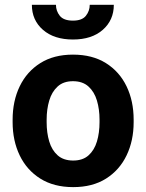

<svg xmlns="http://www.w3.org/2000/svg" viewBox="-20 -764 604 794"><path d="M32.2 -258.8V-269Q32.2 -346.2 61.5 -407Q90.8 -467.8 146.5 -502.9Q202.1 -538.1 281.7 -538.1Q362.3 -538.1 418.2 -502.9Q474.1 -467.8 503.4 -407Q532.7 -346.2 532.7 -269V-258.8Q532.7 -182.1 503.4 -121.3Q474.1 -60.5 418.5 -25.4Q362.8 9.8 282.7 9.8Q202.6 9.8 146.7 -25.4Q90.8 -60.5 61.5 -121.3Q32.2 -182.1 32.2 -258.8ZM172.9 -269V-258.8Q172.9 -214.8 183.6 -179Q194.3 -143.1 218.5 -121.6Q242.7 -100.1 282.7 -100.1Q322.3 -100.1 346.2 -121.6Q370.1 -143.1 380.9 -179Q391.6 -214.8 391.6 -258.8V-269Q391.6 -312 380.9 -348.1Q370.1 -384.3 345.9 -406.2Q321.8 -428.2 281.7 -428.2Q242.2 -428.2 218.3 -406.2Q194.3 -384.3 183.6 -348.1Q172.9 -312 172.9 -269ZM351.1 -744.1H450.7Q450.7 -680.7 405 -640.6Q359.4 -600.6 281.7 -600.6Q203.6 -600.6 157.7 -640.6Q111.8 -680.7 111.8 -744.1H211.4Q211.4 -718.8 227.3 -698.7Q243.2 -678.7 281.7 -678.7Q319.3 -678.7 335.2 -698.7Q351.1 -718.8 351.1 -744.1Z"/></svg>

Font: Vazirmatn UI FD
Style: Bold
Weight: 700
Designer: Saber Rastikerdar
Foundry: Saber Rastikerdar
Version: Version 33.003